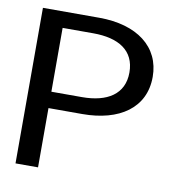

<svg xmlns="http://www.w3.org/2000/svg" viewBox="-70 -642 641 705"><g transform="rotate(10 251.0 -290.0)"><path d="M34 0H118V-221H244C382 -221 475 -284 475 -400C475 -512 385 -580 244 -580H34ZM118 -282V-520H232C327 -520 388 -483 388 -401C388 -320 326 -282 232 -282Z"/></g></svg>

Font: Charger Sport
Style: DfBdExt
Weight: 400
Designer: Jasper
Foundry: Cannot Into Space Fonts
Version: Version 1.1